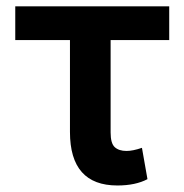

<svg xmlns="http://www.w3.org/2000/svg" viewBox="-20 -565 570 595"><path d="M504.4 -545.4V-440.9H322.8V-154.3Q322.8 -120.6 335.7 -108.9Q348.6 -97.2 372.1 -97.2Q391.6 -97.2 419.9 -106.9L437 -9.8Q399.9 9.8 343.8 9.8Q196.8 9.8 196.8 -156.2V-440.9H27.3V-545.4Z"/></svg>

Font: Interop SemBd
Style: Regular
Weight: 600
Designer: Rasmus Andersson, Google, Jang Haemin
Foundry: jhaemin
Version: Version 1.007